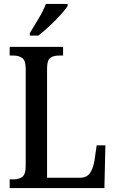

<svg xmlns="http://www.w3.org/2000/svg" viewBox="-20 -951 585 971"><path d="M29 0V-44H51Q75 -44 92.5 -56.5Q110 -69 110 -112V-602Q110 -645 92.5 -657.5Q75 -670 49 -670H29V-714H299V-670H278Q250 -670 234 -658Q218 -646 218 -605V-52H383Q419 -52 435.5 -76.5Q452 -101 458 -141L469 -216H513L508 0ZM131 -784Q152 -818 175.5 -857.5Q199 -897 212 -931H322V-921Q312 -904 286.5 -876Q261 -848 230.5 -819.5Q200 -791 174 -771H131Z"/></svg>

Font: Noto Serif Tamil Condensed Medium
Style: Regular
Weight: 500
Width: 3
Designer: Indian Type Foundry, Tom Grace, and the Monotype Design Team
Foundry: Monotype Imaging Inc.
Version: Version 2.004; ttfautohint (v1.8.4.7-5d5b)